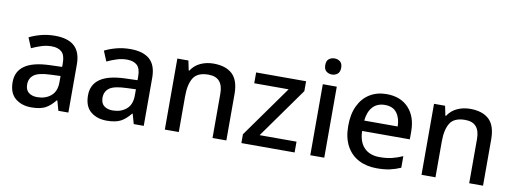

<svg xmlns="http://www.w3.org/2000/svg" viewBox="-60 -1084 3840 1435"><g transform="rotate(10 1859.5 -367.0)"><path d="M297 -548Q395 -548 444.5 -503.5Q494 -459 494 -365V0H418L397 -75H393Q358 -31 319.5 -10.5Q281 10 213 10Q140 10 92 -29.5Q44 -69 44 -153Q44 -234 106.5 -277.5Q169 -321 298 -325L389 -328V-356Q389 -417 362 -441.5Q335 -466 286 -466Q246 -466 207.5 -453.5Q169 -441 135 -425L103 -502Q140 -521 190 -534.5Q240 -548 297 -548ZM316 -256Q224 -253 189 -227Q154 -201 154 -154Q154 -112 179 -92.5Q204 -73 244 -73Q306 -73 347.5 -107.5Q389 -142 389 -212V-259Z M869 -548Q967 -548 1016.5 -503.5Q1066 -459 1066 -365V0H990L969 -75H965Q930 -31 891.5 -10.5Q853 10 785 10Q712 10 664 -29.5Q616 -69 616 -153Q616 -234 678.5 -277.5Q741 -321 870 -325L961 -328V-356Q961 -417 934 -441.5Q907 -466 858 -466Q818 -466 779.5 -453.5Q741 -441 707 -425L675 -502Q712 -521 762 -534.5Q812 -548 869 -548ZM888 -256Q796 -253 761 -227Q726 -201 726 -154Q726 -112 751 -92.5Q776 -73 816 -73Q878 -73 919.5 -107.5Q961 -142 961 -212V-259Z M1499 -549Q1594 -549 1643.5 -502Q1693 -455 1693 -351V0H1588V-336Q1588 -461 1477 -461Q1394 -461 1363 -412Q1332 -363 1332 -272V0H1226V-539H1310L1325 -466H1330Q1357 -508 1402 -528.5Q1447 -549 1499 -549Z M2211 0H1807V-67L2085 -457H1824V-539H2203V-464L1931 -82H2211Z M2384 -744Q2408 -744 2426 -730Q2444 -716 2444 -683Q2444 -651 2426 -636.5Q2408 -622 2384 -622Q2359 -622 2341 -636.5Q2323 -651 2323 -683Q2323 -716 2341 -730Q2359 -744 2384 -744ZM2436 -539V0H2330V-539Z M2814 -549Q2920 -549 2981 -483.5Q3042 -418 3042 -305V-246H2680Q2682 -164 2724 -120Q2766 -76 2842 -76Q2893 -76 2933.5 -85.5Q2974 -95 3016 -114V-26Q2975 -8 2933.5 1Q2892 10 2835 10Q2757 10 2697.5 -21Q2638 -52 2604.5 -113.5Q2571 -175 2571 -266Q2571 -356 2601.5 -419Q2632 -482 2686.5 -515.5Q2741 -549 2814 -549ZM2815 -467Q2757 -467 2723 -430Q2689 -393 2682 -325H2936Q2935 -388 2905.5 -427.5Q2876 -467 2815 -467Z M3447 -549Q3542 -549 3591.5 -502Q3641 -455 3641 -351V0H3536V-336Q3536 -461 3425 -461Q3342 -461 3311 -412Q3280 -363 3280 -272V0H3174V-539H3258L3273 -466H3278Q3305 -508 3350 -528.5Q3395 -549 3447 -549Z"/></g></svg>

Font: Noto Sans Khmer UI Medium
Style: Regular
Weight: 500
Designer: Danh Hong and the Monotype Design Team
Foundry: Monotype Imaging Inc.
Version: Version 2.002; ttfautohint (v1.8.4.7-5d5b)